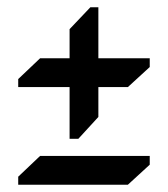

<svg xmlns="http://www.w3.org/2000/svg" viewBox="-20 -591 461 527"><path d="M391 -163V-139L331 -84H30V-106L90 -163ZM250 -571V-431H391V-407L331 -352H250V-270L195 -210H171V-352H30V-374L90 -431H171V-511L228 -571Z"/></svg>

Font: Pirata One
Style: Regular
Weight: 400
Designer: Rodrigo Fuenzalida, Nicolas Massi
Foundry: Rodrigo Fuenzalida, Nicolas Massi
Version: Version 1.001